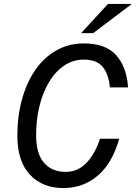

<svg xmlns="http://www.w3.org/2000/svg" viewBox="-20 -935 688 973"><path d="M537 -492Q531 -559 500.5 -596Q470 -633 405 -633Q351 -633 306.5 -603.5Q262 -574 230 -521.5Q198 -469 180.5 -399.5Q163 -330 163 -250Q163 -156 203 -110Q243 -64 313 -64Q375 -64 418.5 -110Q462 -156 487 -232H584Q550 -109 476 -45.5Q402 18 301 18Q195 18 131.5 -50Q68 -118 68 -247Q68 -348 92 -433.5Q116 -519 160 -582Q204 -645 266.5 -680Q329 -715 405 -715Q515 -715 568.5 -655.5Q622 -596 629 -492ZM391 -767 527 -915H648L452 -767Z"/></svg>

Font: Fragment Mono SC
Style: Italic
Weight: 400
Italic angle: -12°
Monospace: yes
Designer: Wei Huang based on Nimbus Sans by URW Studio, based on Helvetica by Max Miedinger.
Foundry: Wei Huang
Version: Version 1.012; ttfautohint (v1.8.4.7-5d5b)